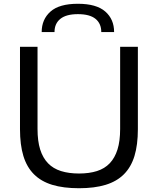

<svg xmlns="http://www.w3.org/2000/svg" viewBox="-20 -988 837 1018"><path d="M399 10Q316 10 257 -8Q198 -26 160 -64Q122 -102 104 -161Q86 -220 86 -303V-740H179V-304Q179 -240 193 -195.5Q207 -151 234.5 -122.5Q262 -94 303.5 -81Q345 -68 399 -68Q453 -68 494 -81Q535 -94 562 -122.5Q589 -151 603 -195.5Q617 -240 617 -304V-740H711V-303Q711 -220 693 -161Q675 -102 637 -64Q599 -26 540 -8Q481 10 399 10ZM517 -818Q517 -863 486.5 -888Q456 -913 393 -913Q331 -913 300 -888Q269 -863 269 -818H201Q201 -885 247.5 -926.5Q294 -968 393 -968Q491 -968 538 -927Q585 -886 585 -818Z"/></svg>

Font: Encode Sans Wide
Style: Regular
Weight: 400
Designer: Pablo Impallari, Andres Torresi
Foundry: Pablo Impallari, Andres Torresi
Version: Version 1.000; ttfautohint (v1.00) -l 8 -r 50 -G 200 -x 14 -